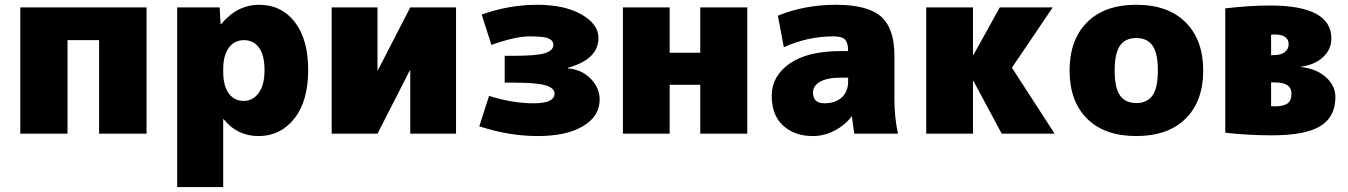

<svg xmlns="http://www.w3.org/2000/svg" viewBox="-20 -550 5548 790"><path d="M63.5 0V-519.5H583V0H387.7V-384.8H257.8V0Z M709 219.7V-519.5H883.8L887.7 -450.2H889.6Q955.1 -530.3 1046.4 -530.3Q1137.7 -530.3 1192.9 -459.5Q1248 -388.7 1248 -261.2Q1248 -133.8 1190.9 -62Q1133.8 9.8 1044.4 9.8Q955.1 9.8 900.4 -59.6H898.4V219.7ZM898.4 -254.9Q898.4 -196.3 921.4 -165.5Q944.3 -134.8 982.4 -134.8Q1020.5 -134.8 1044.4 -167.5Q1068.4 -200.2 1068.4 -261.2Q1068.4 -322.3 1045.9 -353.5Q1023.4 -384.8 983.9 -384.8Q944.3 -384.8 921.4 -353.5Q898.4 -322.3 898.4 -264.6Z M1344.7 0V-519.5H1533.2V-259.8H1534.2L1668 -519.5H1856.4V0H1668V-259.8H1666L1533.2 0Z M1952.1 -30.3 1992.2 -155.3Q2088.9 -125 2175.3 -125Q2261.7 -125 2261.7 -165Q2261.7 -187.5 2225.6 -198.7Q2189.5 -210 2091.8 -210H2056.6V-320.3H2091.8Q2186.5 -320.3 2221.7 -331.1Q2256.8 -341.8 2256.8 -365.2Q2256.8 -382.8 2237.8 -391.6Q2218.8 -400.4 2159.7 -400.4Q2100.6 -400.4 2002 -365.2L1961.9 -490.2Q2075.2 -530.3 2189.5 -530.3Q2303.7 -530.3 2373 -490.2Q2442.4 -450.2 2442.4 -394.5Q2442.4 -305.7 2317.4 -271.5V-268.6Q2374 -263.7 2410.6 -226.1Q2447.3 -188.5 2447.3 -139.6Q2447.3 -72.3 2379.4 -31.2Q2311.5 9.8 2192.9 9.8Q2074.2 9.8 1952.1 -30.3Z M2543 0V-519.5H2735.4V-333H2861.3V-519.5H3054.7V0H2861.3V-201.2H2735.4V0Z M3440.4 -339.8H3469.7Q3469.7 -374 3457 -387.2Q3444.3 -400.4 3410.2 -400.4Q3302.7 -400.4 3205.1 -355.5L3180.7 -485.4Q3290 -530.3 3419.9 -530.3Q3549.8 -530.3 3605 -481.9Q3660.2 -433.6 3660.2 -320.3V-139.6Q3660.2 -67.4 3674.8 0H3495.1Q3489.3 -37.1 3485.4 -70.3H3483.4Q3456.1 -34.2 3413.1 -12.2Q3370.1 9.8 3325.2 9.8Q3249 9.8 3202.1 -33.2Q3155.3 -76.2 3155.3 -156.2Q3155.3 -236.3 3228.5 -288.1Q3301.8 -339.8 3440.4 -339.8ZM3325.2 -169.9Q3325.2 -125 3371.6 -125Q3418 -125 3443.8 -149.4Q3469.7 -173.8 3469.7 -214.8V-230.5H3440.4Q3383.8 -230.5 3354.5 -213.9Q3325.2 -197.3 3325.2 -169.9Z M3791 0V-519.5H3983.4V-324.2H3985.4L4093.8 -519.5H4311.5L4143.6 -271.5L4319.3 0H4101.6L3985.4 -216.8H3983.4V0Z M4452.6 -62Q4380.9 -133.8 4380.9 -259.8Q4380.9 -385.7 4452.6 -458Q4524.4 -530.3 4655.3 -530.3Q4786.1 -530.3 4858.4 -458Q4930.7 -385.7 4930.7 -259.8Q4930.7 -133.8 4858.4 -62Q4786.1 9.8 4655.3 9.8Q4524.4 9.8 4452.6 -62ZM4588.4 -362.3Q4566.4 -331.1 4566.4 -259.8Q4566.4 -188.5 4588.4 -157.2Q4610.4 -126 4655.3 -126Q4700.2 -126 4722.2 -157.2Q4744.1 -188.5 4744.1 -259.8Q4744.1 -331.1 4722.2 -362.3Q4700.2 -393.6 4655.3 -393.6Q4610.4 -393.6 4588.4 -362.3Z M5021.5 -3.9V-515.6Q5120.1 -527.3 5206.1 -527.3Q5458 -527.3 5458 -391.6Q5458 -346.7 5423.8 -314.9Q5389.6 -283.2 5332 -275.4V-274.4Q5396.5 -267.6 5435.5 -232.4Q5474.6 -197.3 5474.6 -150.4Q5474.6 -69.3 5412.6 -31.2Q5350.6 6.8 5213.9 6.8Q5115.2 6.8 5021.5 -3.9ZM5210 -113.3 5222.7 -112.3Q5261.7 -112.3 5277.8 -124.5Q5293.9 -136.7 5293.9 -164.1Q5293.9 -210.9 5226.6 -210.9H5210ZM5210 -323.2H5222.7Q5250 -323.2 5266.1 -335.4Q5282.2 -347.7 5282.2 -368.2Q5282.2 -408.2 5222.7 -408.2L5210 -407.2Z"/></svg>

Font: GenEi M Gothic v2 Black
Style: Regular
Weight: 900
Version: Version 2.0